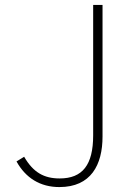

<svg xmlns="http://www.w3.org/2000/svg" viewBox="-20 -746 543 779"><path d="M221 13C349 13 396 -77 396 -192V-726H358V-197C358 -77 315 -22 222 -22C159 -22 115 -46 78 -110L47 -91C84 -24 143 13 221 13Z"/></svg>

Font: Harano Aji Gothic K1 ExtraLight
Style: Regular
Weight: 250
Foundry: Masamichi Hosoda
Version: HaranoAjiGothicK1-ExtraLight version 20230610;ttx 4.39.4